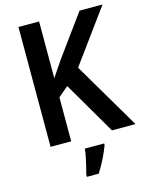

<svg xmlns="http://www.w3.org/2000/svg" viewBox="-135 -892 862 1105"><g transform="rotate(-15 295.5 -339.5)"><path d="M591 -93H451L268 -406L208 -355V-93H85V-807H208V-469Q222 -490 238.5 -514Q255 -538 273 -565L449 -807H586L356 -492ZM388 -22Q376 11 356 51.5Q336 92 313 128H242V116Q247 97 253.5 70.5Q260 44 265.5 16.5Q271 -11 273 -32H388Z"/></g></svg>

Font: Noto Sans Telugu UI SemiCondensed SemiBold
Style: Regular
Weight: 600
Width: 4
Designer: Jelle Bosma - Monotype Design Team
Foundry: Monotype Imaging Inc.
Version: Version 2.005; ttfautohint (v1.8.4.7-5d5b)